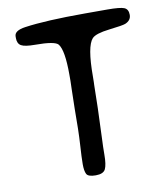

<svg xmlns="http://www.w3.org/2000/svg" viewBox="-79 -755 705 820"><g transform="rotate(-10 273.5 -345.5)"><path d="M231 -296.9 232.9 -383.8Q233.9 -408.2 233.9 -418V-445.3Q233.9 -549.8 211.9 -578.1Q198.2 -595.7 111.3 -595.7Q67.9 -595.7 52 -604.7Q36.1 -613.8 36.1 -637.2V-645.5Q36.1 -670.4 83.5 -677.2Q175.8 -690.4 343.8 -690.4H440.9Q497.6 -690.4 514.9 -683.1Q532.2 -675.8 532.2 -651.6Q532.2 -627.4 506.3 -616.7Q494.1 -611.8 435.1 -605Q376 -598.1 359.9 -581.1Q331.5 -550.3 331.5 -419.4L331.1 -394.5L330.6 -382.3L329.1 -308.1Q328.6 -295.9 328.6 -283.2L323.2 -139.2L322.3 -116.7L321.8 -83Q321.8 -38.6 312.7 -20Q303.7 -1.5 270.5 -1.5Q237.3 -1.5 230.5 -15.4Q223.6 -29.3 223.6 -57.6Q223.6 -85.9 227.3 -143.6Q231 -201.2 231 -296.9Z"/></g></svg>

Font: Averia Sans Libre
Style: Regular
Weight: 400
Version: Version 1.002